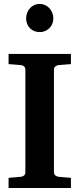

<svg xmlns="http://www.w3.org/2000/svg" viewBox="-20 -941 399 961"><path d="M22.9 0V-50.8L85 -56.2Q94.2 -57.1 100.6 -62.7Q106.9 -68.4 106.9 -78.1V-592.8Q106.9 -602.5 100.6 -608.4Q94.2 -614.3 85 -615.2L22.9 -620.1V-670.9H335V-620.1L272.9 -615.2Q264.6 -614.3 257.3 -608.4Q250 -602.5 250 -592.8V-78.1Q250 -68.4 257.3 -62.7Q264.6 -57.1 272.9 -56.2L335 -50.8V0ZM247.1 -848.1Q247.1 -834.5 241.9 -822Q236.8 -809.6 227.5 -800.3Q218.3 -791 205.8 -785.6Q193.4 -780.3 178.7 -780.3Q164.1 -780.3 151.6 -785.4Q139.2 -790.5 130.1 -799.6Q121.1 -808.6 116 -821Q110.8 -833.5 110.8 -848.1Q110.8 -863.3 115.7 -876.5Q120.6 -889.6 129.6 -899.7Q138.7 -909.7 151.1 -915.5Q163.6 -921.4 178.7 -921.4Q192.9 -921.4 205.3 -915.8Q217.8 -910.2 227.1 -900.1Q236.3 -890.1 241.7 -876.7Q247.1 -863.3 247.1 -848.1Z"/></svg>

Font: Charis SIL Eur
Style: Bold
Weight: 700
Foundry: SIL International
Version: Version 5.000